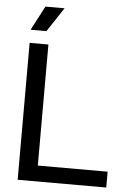

<svg xmlns="http://www.w3.org/2000/svg" viewBox="-59 -935 661 978"><g transform="rotate(5 271.0 -445.5)"><path d="M68 -767H149L231 -891H133ZM69 0H522V-81H165V-700H69Z"/></g></svg>

Font: Arthouse Owned Medium
Style: Regular
Weight: 500
Designer: Jeremy Tribby
Foundry: Tribby Type
Version: Version 1.000;PS 001.000;hotconv 1.0.88;makeotf.lib2.5.64775